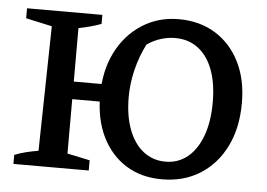

<svg xmlns="http://www.w3.org/2000/svg" viewBox="-49 -730 1118 805"><g transform="rotate(5 510.0 -327.5)"><path d="M659 10Q572 10 507.5 -30.5Q443 -71 407 -144.5Q371 -218 371 -319Q371 -422 410 -499.5Q449 -577 517.5 -621Q586 -665 672 -665Q760 -665 826 -624.5Q892 -584 929 -510.5Q966 -437 966 -338Q966 -233 927.5 -155Q889 -77 820 -33.5Q751 10 659 10ZM34 0V-38Q59 -48 84 -54Q109 -60 134 -64L144 -589L34 -613V-655H351V-617Q330 -609 305.5 -602.5Q281 -596 256 -591V-63L351 -43V0ZM199 -292V-366H434V-292ZM668 -65Q721 -65 760.5 -97Q800 -129 822 -188.5Q844 -248 844 -330Q844 -410 822.5 -467Q801 -524 760.5 -554.5Q720 -585 664 -585Q634 -585 603.5 -575.5Q573 -566 546 -547Q519 -494 505 -436Q491 -378 491 -322Q491 -243 513 -185Q535 -127 575 -96Q615 -65 668 -65Z"/></g></svg>

Font: Piazzolla 24pt SemiBold
Style: Regular
Weight: 600
Designer: Juan Pablo del Peral
Foundry: Huerta Tipografica
Version: Version 2.005